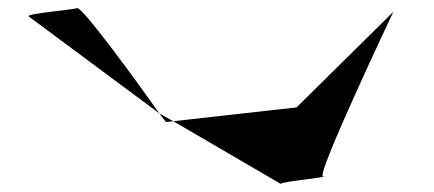

<svg xmlns="http://www.w3.org/2000/svg" viewBox="-20 -722 1067 472"><path d="M50 -682 372 -443C326 -508 184 -704 170 -702C160 -698 47 -689 50 -682ZM372 -443C380 -431 388 -423 388 -422L406 -424ZM406 -424 670 -270C672 -276 791 -286 774 -289C757 -292 947 -693 947 -693L709 -458Z"/></svg>

Font: Ampere
Style: UltExt
Weight: 400
Version: Version 1